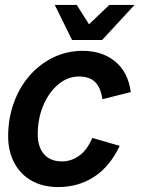

<svg xmlns="http://www.w3.org/2000/svg" viewBox="-20 -747 574 778"><path d="M216 11Q154 11 108.5 -14.5Q63 -40 38 -87Q13 -134 13 -194Q13 -266 35.5 -329Q58 -392 99 -439.5Q140 -487 195.5 -514Q251 -541 315 -541Q394 -541 446.5 -498Q499 -455 510 -374L395 -345Q388 -392 365.5 -414.5Q343 -437 300 -437Q254 -437 216 -405Q178 -373 155.5 -320Q133 -267 133 -203Q133 -151 158.5 -122Q184 -93 231 -93Q269 -93 301 -116Q333 -139 354 -188L465 -156Q426 -73 362 -31Q298 11 216 11ZM308 -585 317 -626 423 -727H525L394 -585ZM272 -585 202 -727H291L355 -626L358 -585Z"/></svg>

Font: Radio Canada Big Medium
Style: Italic
Weight: 500
Italic angle: -12°
Designer: Étienne Aubert Bonn
Foundry: Coppers and Brasses
Version: Version 1.001